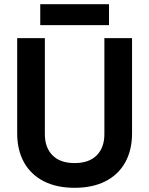

<svg xmlns="http://www.w3.org/2000/svg" viewBox="-20 -882 712 916"><path d="M62 -246V-700H194V-242Q194 -178 230.5 -141Q267 -104 336 -104Q405 -104 441.5 -141Q478 -178 478 -242V-700H610V-246Q610 -166 577.5 -107.5Q545 -49 483.5 -17.5Q422 14 336 14Q250 14 188.5 -17.5Q127 -49 94.5 -107.5Q62 -166 62 -246ZM172 -762V-862H500V-762Z"/></svg>

Font: Space 7353
Style: Regular
Weight: 400
Designer: Christine Claussen + Ruben Lyon  (Space 7353)
Version: Version 1.000;FEAKit 1.0